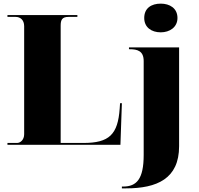

<svg xmlns="http://www.w3.org/2000/svg" viewBox="-20 -797 1095 1057"><path d="M865 -619C914 -619 957 -647 957 -698C957 -752 914 -777 865 -777C813 -777 774 -752 774 -698C774 -647 813 -619 865 -619ZM21 0H643L651 -229H641L639 -200C629 -56 581 -10 439 -10H314V-655C314 -687 321 -704 357 -704H406V-714H21V-704H66C92 -704 113 -687 113 -653V-58C113 -27 92 -10 74 -10H21ZM651 240H674C844 240 966 187 966 8V-536H690V-526H694C736 -526 771 -517 771 -461V56C771 189 732 230 658 230H651Z"/></svg>

Font: Noto Serif Display Black
Style: Regular
Weight: 900
Designer: Monotype Design Team
Foundry: Monotype Imaging Inc.
Version: Version 2.009